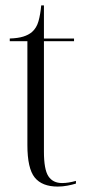

<svg xmlns="http://www.w3.org/2000/svg" viewBox="-20 -678 320 708"><path d="M193 10Q135 10 108 -23.5Q81 -57 81 -143V-526H16V-536Q46 -537 65.5 -543Q85 -549 98 -560Q115 -575 122 -600Q129 -625 132 -658H142V-536H253V-526H142V-119Q142 -53 158.5 -28Q175 -3 209 -3Q232 -3 260 -11V-1Q247 3 229 6.5Q211 10 193 10Z"/></svg>

Font: Noto Serif Display Condensed Light
Style: Regular
Weight: 300
Width: 3
Designer: Monotype Design Team
Foundry: Monotype Imaging Inc.
Version: Version 2.009